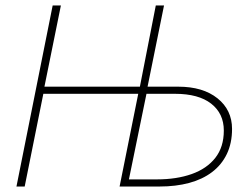

<svg xmlns="http://www.w3.org/2000/svg" viewBox="-20 -680 920 700"><path d="M40 0 172 -660H202L142 -364H490L548 -660H578L518 -364H630Q720 -364 773 -321.5Q826 -279 826 -210Q826 -158 807 -118.5Q788 -79 753 -52.5Q718 -26 669.5 -13Q621 0 562 0H416L484 -338H138L70 0ZM450 -26H552Q624 -26 679 -45.5Q734 -65 765 -104.5Q796 -144 796 -204Q796 -266 750 -302Q704 -338 618 -338H514Z"/></svg>

Font: Source Sans 3
Style: Italic
Weight: 200
Italic angle: -11°
Designer: Paul D. Hunt
Foundry: Adobe
Version: Version 3.046;hotconv 1.0.118;makeotfexe 2.5.65603